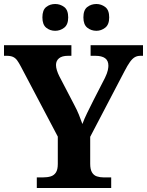

<svg xmlns="http://www.w3.org/2000/svg" viewBox="-20 -940 735 960"><path d="M164 0V-53H195Q217 -53 233.5 -58Q250 -63 259.5 -77.5Q269 -92 269 -120V-257L84 -608Q74 -627 65.5 -638.5Q57 -650 45 -655.5Q33 -661 13 -661H0V-714H337V-661H320Q290 -661 275 -648.5Q260 -636 260 -615Q260 -603 264.5 -588.5Q269 -574 276 -560L350 -418Q365 -390 374.5 -366.5Q384 -343 392 -320Q401 -345 416 -375.5Q431 -406 447 -438L505 -551Q516 -574 519 -588.5Q522 -603 522 -611Q522 -637 505.5 -649Q489 -661 456 -661H433V-714H695V-661H683Q666 -661 654 -654Q642 -647 630 -630.5Q618 -614 602 -583L431 -256V-121Q431 -93 440 -78Q449 -63 464.5 -58Q480 -53 498 -53H536V0ZM462 -786Q436 -786 416.5 -801.5Q397 -817 397 -853Q397 -890 416.5 -905Q436 -920 462 -920Q486 -920 506 -905Q526 -890 526 -853Q526 -817 506 -801.5Q486 -786 462 -786ZM256 -786Q230 -786 211 -801.5Q192 -817 192 -853Q192 -890 211 -905Q230 -920 256 -920Q281 -920 301 -905Q321 -890 321 -853Q321 -817 301 -801.5Q281 -786 256 -786Z"/></svg>

Font: Noto Rashi Hebrew
Style: Bold
Weight: 700
Version: Version 1.006